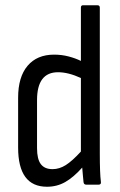

<svg xmlns="http://www.w3.org/2000/svg" viewBox="-20 -703 457 731"><path d="M159 8Q49 8 49 -141V-331Q49 -410 85 -452.5Q121 -495 186 -495Q215 -495 241.5 -488Q268 -481 288 -471V-674Q288 -683 296 -683H351Q360 -683 360 -674V-118Q360 -43 364 -12Q366 0 356 0H308Q299 0 298 -10Q297 -21 295.5 -36Q294 -51 293 -65Q260 -28 228.5 -10Q197 8 159 8ZM121 -139Q121 -97 135.5 -78Q150 -59 180 -59Q206 -59 230.5 -74.5Q255 -90 288 -126V-406Q240 -428 201 -428Q121 -428 121 -322Z"/></svg>

Font: Sofia Sans Cond
Style: Regular
Weight: 400
Width: 3
Designer: Botio Nikoltchev, Ani Petrova
Foundry: lettersoup
Version: Version 4.100; ttfautohint (v1.8.3)